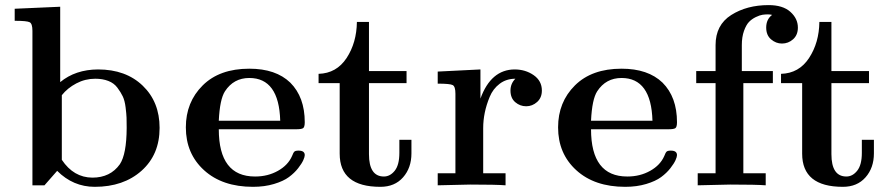

<svg xmlns="http://www.w3.org/2000/svg" viewBox="-20 -720 3480 746"><path d="M37.1 -639.2V-686L213.9 -693.8V-400.9Q272.9 -449.7 360.8 -450.2Q468.8 -450.2 534.4 -387.2Q600.1 -324.2 600.1 -223.1Q600.1 -119.1 530 -56.6Q460 5.9 348.1 5.9Q264.2 5.9 202.1 -56.2L152.8 0H106V-600.1Q106 -627.9 95.5 -633.5Q85 -639.2 37.1 -639.2ZM220.2 -99.1Q266.1 -30.3 338.9 -29.8Q408.7 -29.8 445.8 -82Q471.7 -121.1 472.2 -223.1Q472.2 -248 471.7 -262.5Q471.2 -276.9 468 -303Q464.8 -329.1 457 -345.5Q449.2 -361.8 436 -379.4Q422.9 -397 400.9 -405.5Q378.9 -414.1 350.1 -414.1Q311 -414.1 276.6 -396Q242.2 -377.9 220.2 -350.1Z M702.1 -225.1Q702.1 -323.2 767.6 -388.2Q833 -453.1 948.7 -453.1Q1051.8 -453.1 1107.9 -398.9Q1164.1 -342.8 1164.1 -245.1Q1164.1 -226.1 1157.5 -221.9Q1150.9 -217.8 1131.8 -217.8H830.1Q830.1 -34.2 970.7 -34.2Q971.2 -34.2 971.7 -34.2Q1020.5 -34.2 1059.8 -56.2Q1099.1 -78.1 1114.7 -113.8Q1119.6 -127 1123.8 -130.9Q1127.9 -134.8 1140.1 -134.8Q1164.1 -134.8 1164.1 -117.2Q1164.1 -110.4 1158.4 -97.7Q1152.8 -85 1138.4 -66.4Q1124 -47.9 1102.5 -32Q1081.1 -16.1 1044.4 -5.1Q1007.8 5.9 962.9 5.9Q843.8 5.9 772.9 -58.6Q702.1 -123 702.1 -225.1ZM830.1 -251H1068.8Q1064 -417 948.7 -417Q887.7 -417 854 -365.2Q834 -334 830.1 -251Z M1217.8 -397V-433.1Q1287.6 -435.1 1326.7 -494.6Q1365.7 -554.2 1366.7 -634.8H1413.6V-443.8H1559.6V-397H1413.6V-121.1Q1413.6 -34.2 1471.7 -34.2Q1495.6 -34.2 1513.7 -56.6Q1531.7 -79.1 1531.7 -126V-176.8H1578.6V-124Q1578.6 -67.9 1546.1 -31Q1513.7 5.9 1458 5.9Q1299.8 5.9 1299.8 -123V-397Z M1680.7 0V-46.9H1749.5V-356Q1749.5 -383.8 1739 -389.4Q1728.5 -395 1680.7 -395V-441.9L1846.7 -450.2V-336.9Q1887.7 -449.7 1979.5 -450.2Q2021.5 -450.2 2053.5 -428Q2085.4 -405.8 2085.4 -368.2Q2085.4 -340.3 2066.9 -323.7Q2048.3 -307.1 2024.4 -307.1Q2000.5 -307.1 1981.9 -323Q1963.4 -338.9 1963.4 -368.2Q1963.4 -395 1982.4 -414.1Q1947.3 -414.1 1921.4 -394.5Q1895.5 -375 1882.6 -343.5Q1869.6 -312 1863.5 -282Q1857.4 -252 1857.4 -222.2V-46.9H1944.3V0Q1908.2 -2.9 1806.6 -2.9Q1785.6 -2.9 1680.7 0Z M2148.4 -225.1Q2148.4 -323.2 2213.9 -388.2Q2279.3 -453.1 2395 -453.1Q2498 -453.1 2554.2 -398.9Q2610.4 -342.8 2610.4 -245.1Q2610.4 -226.1 2603.8 -221.9Q2597.2 -217.8 2578.1 -217.8H2276.4Q2276.4 -34.2 2417 -34.2Q2417.5 -34.2 2418 -34.2Q2466.8 -34.2 2506.1 -56.2Q2545.4 -78.1 2561 -113.8Q2565.9 -127 2570.1 -130.9Q2574.2 -134.8 2586.4 -134.8Q2610.4 -134.8 2610.4 -117.2Q2610.4 -110.4 2604.7 -97.7Q2599.1 -85 2584.7 -66.4Q2570.3 -47.9 2548.8 -32Q2527.3 -16.1 2490.7 -5.1Q2454.1 5.9 2409.2 5.9Q2290 5.9 2219.2 -58.6Q2148.4 -123 2148.4 -225.1ZM2276.4 -251H2515.1Q2510.3 -417 2395 -417Q2334 -417 2300.3 -365.2Q2280.3 -334 2276.4 -251Z M2685.1 -397V-443.8H2760.3V-544.9Q2760.3 -623 2821 -661.6Q2881.8 -700.2 2966.3 -700.2Q3021.5 -700.2 3050.8 -674.1Q3080.1 -647.9 3080.1 -612.8Q3080.1 -584 3061.5 -567.4Q3043 -550.8 3018.1 -550.8Q2995.1 -550.8 2976.1 -566.9Q2957 -583 2957 -612.8Q2957 -645 2980 -662.1Q2973.1 -664.1 2963.1 -664.1Q2953.1 -664.1 2942.6 -662.6Q2932.1 -661.1 2916.5 -653.6Q2900.9 -646 2889.9 -634.5Q2878.9 -623 2870.6 -599.6Q2862.3 -576.2 2862.3 -544.9V-443.8H2982.9V-397H2868.2V-46.9H2955.1V0Q2918.9 -2.9 2816.9 -2.9Q2795.9 -2.9 2690.9 0V-46.9H2760.3V-397Z M3014.6 -397V-433.1Q3084.5 -435.1 3123.5 -494.6Q3162.6 -554.2 3163.6 -634.8H3210.4V-443.8H3356.4V-397H3210.4V-121.1Q3210.4 -34.2 3268.6 -34.2Q3292.5 -34.2 3310.5 -56.6Q3328.6 -79.1 3328.6 -126V-176.8H3375.5V-124Q3375.5 -67.9 3343 -31Q3310.5 5.9 3254.9 5.9Q3096.7 5.9 3096.7 -123V-397Z"/></svg>

Font: CMU Serif
Style: Bold
Weight: 700
Version: Version 0.7.0